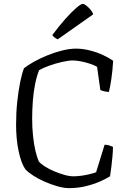

<svg xmlns="http://www.w3.org/2000/svg" viewBox="-20 -971 662 991"><path d="M336 0Q310 0 276.5 -9.5Q243 -19 210 -33.5Q177 -48 151 -65Q125 -82 111 -97Q89 -129 76 -191.5Q63 -254 63 -327Q63 -389 69 -446Q75 -503 84.5 -549Q94 -595 104 -619Q124 -635 155.5 -652.5Q187 -670 225 -685.5Q263 -701 301.5 -710.5Q340 -720 373 -720Q406 -720 442.5 -711Q479 -702 511.5 -687Q544 -672 564 -657Q561 -605 554.5 -562Q548 -519 542 -496Q524 -498 513 -501Q502 -504 498 -506L481 -626Q468 -634 444.5 -642Q421 -650 396.5 -654.5Q372 -659 356 -659Q334 -659 301 -651.5Q268 -644 235.5 -632.5Q203 -621 182 -609Q170 -580 161.5 -538.5Q153 -497 149.5 -450Q146 -403 146 -357Q146 -312 150.5 -269Q155 -226 163 -192Q171 -158 181 -137Q191 -125 212 -111.5Q233 -98 259.5 -87Q286 -76 312 -68.5Q338 -61 359 -61Q378 -61 400 -64Q422 -67 442.5 -72Q463 -77 476 -82L520 -224Q534 -224 545.5 -220Q557 -216 563 -213Q563 -190 560.5 -164Q558 -138 555 -112Q552 -86 548 -61Q529 -49 496.5 -34.5Q464 -20 423 -10Q382 0 336 0ZM278 -768Q268 -772 260.5 -778.5Q253 -785 250 -790Q285 -837 317 -873Q349 -909 373.5 -930Q398 -951 407 -951Q414 -951 425 -942.5Q436 -934 446.5 -922Q457 -910 461 -897Z"/></svg>

Font: Texturina Medium 12pt ExtraLight
Style: Regular
Weight: 250
Version: Version 1.002